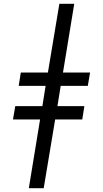

<svg xmlns="http://www.w3.org/2000/svg" viewBox="-20 -843 540 1006"><path d="M131 143 190 -217H48L60 -287H202L219 -393H78L89 -463H231L291 -823H369L310 -463H452L440 -393H298L281 -287H422L411 -217H269L209 143Z"/></svg>

Font: Iosevka Slab
Style: Italic
Weight: 400
Italic angle: -9°
Monospace: yes
Designer: Belleve Invis
Foundry: Belleve Invis
Version: Version 11.1.0; ttfautohint (v1.8.3)